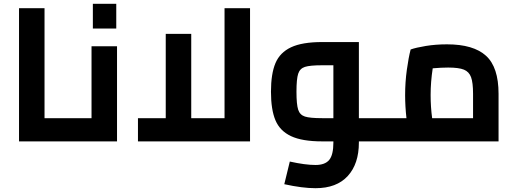

<svg xmlns="http://www.w3.org/2000/svg" viewBox="-20 -743 2690 1009"><path d="M332 -61Q332 -33 327 -16.5Q322 0 312 0H80V-700H214V-122H312Q322 -122 327 -105.5Q332 -89 332 -61Z M595 -500V0H312Q302 0 297 -16.5Q292 -33 292 -61Q292 -89 297 -105.5Q302 -122 312 -122H461V-500ZM468 -723H591V-593H468Z M1294 -700V0H705V-122H851V-565H985V-122H1160V-700Z M2009 -61Q2009 -33 2004 -16.5Q1999 0 1989 0H1866V6Q1866 118 1807.5 182Q1749 246 1638 246Q1569 246 1474 225L1503 106Q1584 124 1638 124Q1688 124 1710 97.5Q1732 71 1732 6V0H1673Q1568 0 1509.5 -27.5Q1451 -55 1427.5 -111Q1404 -167 1404 -261Q1404 -355 1427.5 -411Q1451 -467 1509.5 -494.5Q1568 -522 1673 -522H1866V-122H1989Q1999 -122 2004 -105.5Q2009 -89 2009 -61ZM1732 -122V-400H1673Q1609 -400 1582.5 -391.5Q1556 -383 1547 -355.5Q1538 -328 1538 -261Q1538 -194 1547 -166.5Q1556 -139 1582.5 -130.5Q1609 -122 1673 -122Z M2600 -250V0H1989Q1979 0 1974 -16.5Q1969 -33 1969 -61Q1969 -89 1974 -105.5Q1979 -122 1989 -122H2116Q2109 -185 2109 -243Q2109 -311 2118 -376Q2127 -441 2138 -483Q2166 -493 2218 -501.5Q2270 -510 2329 -510Q2468 -510 2534 -450Q2600 -390 2600 -250ZM2251 -122H2466V-250Q2466 -309 2455.5 -337.5Q2445 -366 2418 -377Q2391 -388 2335 -388Q2300 -388 2254 -384Q2243 -312 2243 -244Q2243 -181 2251 -122Z"/></svg>

Font: Cairo
Style: Bold
Weight: 700
Designer: Mohamed Gaber
Foundry: Kief Type Foundry
Version: Version 2.100